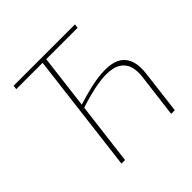

<svg xmlns="http://www.w3.org/2000/svg" viewBox="-179 -866 1028 1028"><g transform="rotate(-45 335.5 -351.5)"><path d="M580 0H552.5L583 -245Q591 -310.5 569.5 -345.5Q548 -380.5 503 -390.8Q458 -401 392.2 -390Q326.5 -379 246.5 -352.5L203 0H176L259 -680H59.5L62.5 -703H527L524 -680H286.5L249 -373.5Q301.5 -390 350.2 -401.5Q399 -413 441.2 -416.2Q483.5 -419.5 517.5 -412.8Q551.5 -406 574.2 -386Q597 -366 606.8 -331.5Q616.5 -297 610 -245Z"/></g></svg>

Font: Lato Thin
Style: Italic
Weight: 200
Italic angle: -7°
Designer: Lukasz Dziedzic
Foundry: tyPoland Lukasz Dziedzic
Version: Version 2.007; 2014-02-27